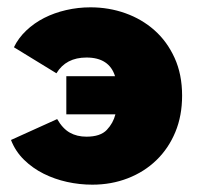

<svg xmlns="http://www.w3.org/2000/svg" viewBox="-20 -497 543 524"><path d="M161 -289H294Q278 -340 216 -340Q160 -340 134 -297L18 -368Q30 -393 51.5 -413.5Q73 -434 100.5 -448Q128 -462 160.5 -469.5Q193 -477 227 -477Q277 -477 322 -461Q367 -445 401.5 -414.5Q436 -384 456.5 -339Q477 -294 477 -236Q477 -181 458.5 -136.5Q440 -92 407 -60Q374 -28 329 -10.5Q284 7 232 7Q197 7 163 -0.5Q129 -8 99 -23Q69 -38 45.5 -61Q22 -84 10 -115L136 -172Q151 -146 170.5 -135Q190 -124 216 -124Q254 -124 271.5 -142.5Q289 -161 295 -185H161Z"/></svg>

Font: Tilda Sans Black
Style: Regular
Weight: 900
Designer: ParaType Ltd
Foundry: ParaType Ltd
Version: Version 1.009